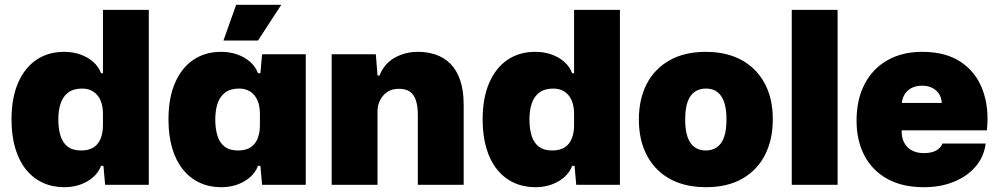

<svg xmlns="http://www.w3.org/2000/svg" viewBox="-20 -770 4161 800"><path d="M247 10Q198 10 157.5 -9Q117 -28 88 -64Q59 -100 43.5 -152.5Q28 -205 28 -272Q28 -362 55.5 -425Q83 -488 132 -521Q181 -554 247 -554Q284 -554 315 -543Q346 -532 368.5 -512Q391 -492 401 -465H409V-729H600V0H418L411 -79H401Q386 -39 344 -14.5Q302 10 247 10ZM318 -143Q350 -143 370 -156Q390 -169 399.5 -193Q409 -217 409 -249V-295Q409 -329 398.5 -352.5Q388 -376 368.5 -388.5Q349 -401 323 -401Q287 -401 265 -385Q243 -369 233 -340Q223 -311 223 -272Q223 -234 232 -204.5Q241 -175 262 -159Q283 -143 318 -143Z M901 10Q852 10 811.5 -9Q771 -28 742 -64Q713 -100 697.5 -152.5Q682 -205 682 -272Q682 -362 709.5 -425Q737 -488 786 -521Q835 -554 901 -554Q938 -554 969 -543Q1000 -532 1022.5 -512Q1045 -492 1055 -465H1065L1072 -544H1254V0H1072L1065 -79H1055Q1040 -39 998 -14.5Q956 10 901 10ZM972 -143Q1004 -143 1024 -156Q1044 -169 1053.5 -193Q1063 -217 1063 -249V-295Q1063 -329 1052.5 -352.5Q1042 -376 1022.5 -388.5Q1003 -401 977 -401Q941 -401 919 -385Q897 -369 887 -340Q877 -311 877 -272Q877 -234 886 -204.5Q895 -175 916 -159Q937 -143 972 -143ZM911 -601 964 -750H1152L1055 -601Z M1362 0V-544H1546L1553 -455H1561Q1581 -505 1624.5 -529.5Q1668 -554 1722 -554Q1762 -554 1796.5 -542Q1831 -530 1857 -504Q1883 -478 1897.5 -435.5Q1912 -393 1912 -333V0H1721V-291Q1721 -327 1713 -351.5Q1705 -376 1688 -388Q1671 -400 1642 -400Q1612 -400 1592.5 -386Q1573 -372 1563 -351Q1553 -330 1553 -308V0Z M2210 10Q2161 10 2120.5 -9Q2080 -28 2051 -64Q2022 -100 2006.5 -152.5Q1991 -205 1991 -272Q1991 -362 2018.5 -425Q2046 -488 2095 -521Q2144 -554 2210 -554Q2247 -554 2278 -543Q2309 -532 2331.5 -512Q2354 -492 2364 -465H2372V-729H2563V0H2381L2374 -79H2364Q2349 -39 2307 -14.5Q2265 10 2210 10ZM2281 -143Q2313 -143 2333 -156Q2353 -169 2362.5 -193Q2372 -217 2372 -249V-295Q2372 -329 2361.5 -352.5Q2351 -376 2331.5 -388.5Q2312 -401 2286 -401Q2250 -401 2228 -385Q2206 -369 2196 -340Q2186 -311 2186 -272Q2186 -234 2195 -204.5Q2204 -175 2225 -159Q2246 -143 2281 -143Z M2921 10Q2858 10 2807 -8.5Q2756 -27 2719 -63.5Q2682 -100 2662 -152.5Q2642 -205 2642 -272Q2642 -357 2674.5 -420Q2707 -483 2769.5 -518.5Q2832 -554 2921 -554Q2984 -554 3035 -535.5Q3086 -517 3123 -480.5Q3160 -444 3180 -392Q3200 -340 3200 -272Q3200 -188 3167.5 -124.5Q3135 -61 3073 -25.5Q3011 10 2921 10ZM2921 -143Q2947 -143 2966.5 -156Q2986 -169 2996.5 -197.5Q3007 -226 3007 -272Q3007 -307 3001 -331.5Q2995 -356 2983.5 -371.5Q2972 -387 2956.5 -394Q2941 -401 2921 -401Q2895 -401 2875.5 -388Q2856 -375 2845.5 -347Q2835 -319 2835 -272Q2835 -237 2841 -212.5Q2847 -188 2858.5 -172.5Q2870 -157 2886 -150Q2902 -143 2921 -143Z M3279 0V-729H3470V0Z M3829 10Q3740 10 3677.5 -24.5Q3615 -59 3582 -121.5Q3549 -184 3549 -267Q3549 -356 3583 -420.5Q3617 -485 3678.5 -519.5Q3740 -554 3822 -554Q3921 -554 3984 -511.5Q4047 -469 4074.5 -395Q4102 -321 4092 -227H3737Q3736 -197 3747.5 -175.5Q3759 -154 3780 -143Q3801 -132 3829 -132Q3862 -132 3881 -143Q3900 -154 3907 -172H4087Q4080 -117 4045.5 -76.5Q4011 -36 3955.5 -13Q3900 10 3829 10ZM3737 -325 3721 -341H3921L3904 -326Q3906 -354 3896 -373Q3886 -392 3867 -402.5Q3848 -413 3822 -413Q3795 -413 3775.5 -402Q3756 -391 3746 -371Q3736 -351 3737 -325Z"/></svg>

Font: Mona Sans ExtraLight Black
Style: Regular
Weight: 900
Version: Version 2.000